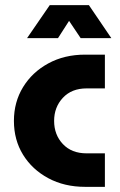

<svg xmlns="http://www.w3.org/2000/svg" viewBox="-20 -725 466 745"><path d="M310 0Q230 0 167.5 -33.5Q105 -67 69.5 -124.5Q34 -182 34 -256Q34 -329 69.5 -387Q105 -445 167.5 -479Q230 -513 310 -513H387V-382H316Q258 -382 224 -345.5Q190 -309 190 -256Q190 -202 224 -166Q258 -130 316 -130H387V0ZM85 -577 173 -705H325L412 -577H293L248 -644L205 -577Z"/></svg>

Font: MuseoModerno
Style: Bold
Weight: 700
Designer: Pablo Cosgaya, Héctor Gatti, Marcela Romero, and the Authors of The MuseoModerno Project.
Foundry: Omnibus-Type Team
Version: Version 1.001